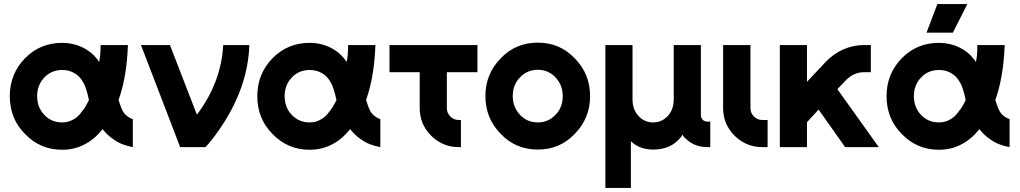

<svg xmlns="http://www.w3.org/2000/svg" viewBox="-20 -721 5001 941"><path d="M285 -511Q177 -511 103 -436Q28 -359 28 -250Q28 -195 46.5 -148.5Q65 -102 103 -64Q177 13 285 13Q343 13 392 -12Q418 -25 440.5 -44Q463 -63 483 -88Q494 -74 507 -61.5Q520 -49 535 -39Q555 -24 579 -14.5Q603 -5 631 0V-137Q619 -141 609.5 -147.5Q600 -154 592 -162Q585 -170 579.5 -181Q574 -192 570 -205Q569 -208 566.5 -215Q564 -222 561 -231Q581 -286 592.5 -353.5Q604 -421 607 -500H473Q473 -477 471.5 -456Q470 -435 466 -417Q463 -422 460 -426Q457 -430 454 -434Q425 -470 382 -490Q337 -511 285 -511ZM285 -378Q318 -378 344 -363Q371 -348 388 -317Q395 -306 402 -284.5Q409 -263 416 -231Q408 -214 399 -199Q390 -184 381 -174Q362 -146 335 -133Q324 -127 311 -124Q298 -121 285 -121Q232 -121 197 -158Q162 -195 162 -250Q162 -304 197 -341Q232 -378 285 -378Z M671 -500 863 0H987Q1003 -17 1018.5 -36.5Q1034 -56 1050 -79Q1195 -285 1202 -500H1074Q1069 -408 1036.5 -322.5Q1004 -237 945 -159L813 -500Z M1498 -511Q1390 -511 1316 -436Q1241 -359 1241 -250Q1241 -195 1259.5 -148.5Q1278 -102 1316 -64Q1390 13 1498 13Q1556 13 1605 -12Q1631 -25 1653.5 -44Q1676 -63 1696 -88Q1707 -74 1720 -61.5Q1733 -49 1748 -39Q1768 -24 1792 -14.5Q1816 -5 1844 0V-137Q1832 -141 1822.5 -147.5Q1813 -154 1805 -162Q1798 -170 1792.5 -181Q1787 -192 1783 -205Q1782 -208 1779.5 -215Q1777 -222 1774 -231Q1794 -286 1805.5 -353.5Q1817 -421 1820 -500H1686Q1686 -477 1684.5 -456Q1683 -435 1679 -417Q1676 -422 1673 -426Q1670 -430 1667 -434Q1638 -470 1595 -490Q1550 -511 1498 -511ZM1498 -378Q1531 -378 1557 -363Q1584 -348 1601 -317Q1608 -306 1615 -284.5Q1622 -263 1629 -231Q1621 -214 1612 -199Q1603 -184 1594 -174Q1575 -146 1548 -133Q1537 -127 1524 -124Q1511 -121 1498 -121Q1445 -121 1410 -158Q1375 -195 1375 -250Q1375 -304 1410 -341Q1445 -378 1498 -378Z M1889 -500V-367H2037V-192Q2037 -112 2093 -56Q2149 0 2229 0H2239V-133H2229Q2204 -133 2187 -150Q2170 -167 2170 -192V-367H2320V-500Z M2616 -512Q2507 -512 2434 -435Q2359 -359 2359 -250Q2359 -141 2434 -65Q2507 12 2616 12Q2724 12 2797 -65Q2872 -141 2872 -250Q2872 -359 2797 -435Q2724 -512 2616 -512ZM2616 -379Q2668 -379 2703 -341Q2738 -304 2738 -250Q2738 -223 2729.5 -200Q2721 -177 2703 -159Q2668 -121 2616 -121Q2563 -121 2528 -159Q2493 -196 2493 -250Q2493 -277 2501.5 -300Q2510 -323 2528 -341Q2563 -379 2616 -379Z M3181 12Q3270 12 3318 -50Q3320 -53 3322 -56Q3324 -59 3325 -61Q3327 -57 3329.5 -53Q3332 -49 3336 -46Q3381 0 3446 0H3461V-125H3446Q3434 -125 3424 -134Q3415 -144 3415 -157V-500H3282V-235Q3282 -184 3253 -153Q3224 -121 3181 -121Q3138 -121 3109 -153Q3080 -184 3080 -235V-500H2947V200H3072V-29Q3114 12 3181 12Z M3524 -500V-192Q3524 -112 3580 -56Q3637 0 3716 0H3742V-133H3716Q3692 -133 3675 -150Q3658 -167 3658 -192V-500Z M3802 -500V0H3935V-122L3992 -184L4122 0H4287L4084 -284L4127 -329Q4166 -367 4213 -367H4248V-500H4213Q4160 -500 4111 -478Q4087 -467 4067 -452.5Q4047 -438 4028 -419L3935 -320V-500Z M4582 -511Q4474 -511 4400 -436Q4325 -359 4325 -250Q4325 -195 4343.5 -148.5Q4362 -102 4400 -64Q4474 13 4582 13Q4640 13 4689 -12Q4715 -25 4737.5 -44Q4760 -63 4780 -88Q4791 -74 4804 -61.5Q4817 -49 4832 -39Q4852 -24 4876 -14.5Q4900 -5 4928 0V-137Q4916 -141 4906.5 -147.5Q4897 -154 4889 -162Q4882 -170 4876.5 -181Q4871 -192 4867 -205Q4866 -208 4863.5 -215Q4861 -222 4858 -231Q4878 -286 4889.5 -353.5Q4901 -421 4904 -500H4770Q4770 -477 4768.5 -456Q4767 -435 4763 -417Q4760 -422 4757 -426Q4754 -430 4751 -434Q4722 -470 4679 -490Q4634 -511 4582 -511ZM4582 -378Q4615 -378 4641 -363Q4668 -348 4685 -317Q4692 -306 4699 -284.5Q4706 -263 4713 -231Q4705 -214 4696 -199Q4687 -184 4678 -174Q4659 -146 4632 -133Q4621 -127 4608 -124Q4595 -121 4582 -121Q4529 -121 4494 -158Q4459 -195 4459 -250Q4459 -304 4494 -341Q4529 -378 4582 -378ZM4521 -561H4650L4721 -701H4574Z"/></svg>

Font: Unageo
Style: Bold
Weight: 700
Designer: Richard Sepsi
Foundry: Richard Sepsi
Version: Version 2.000